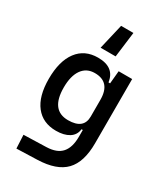

<svg xmlns="http://www.w3.org/2000/svg" viewBox="-240 -881 1067 1221"><g transform="rotate(30 293.0 -270.5)"><path d="M88.9 233.4 84 134.8 250 129.9Q326.2 127.4 360.8 87.4Q395.5 47.4 395.5 -30.3V-80.1H386.2Q380.9 -35.6 344.5 -12.9Q308.1 9.8 249.5 9.8Q152.3 9.8 98.9 -58.3Q45.4 -126.5 45.4 -253.9Q45.4 -384.3 99.1 -455.8Q152.8 -527.3 250.5 -527.3Q371.6 -527.3 385.7 -423.8H397.5L406.2 -517.6H505.4V-45.9Q505.4 92.3 442.1 158.2Q378.9 224.1 240.2 228.5ZM155.3 -253.9Q155.3 -86.9 282.7 -86.9Q396.5 -86.9 396.5 -179.7V-301.8Q396.5 -432.1 281.7 -432.1Q221.2 -432.1 188.2 -385.5Q155.3 -338.9 155.3 -253.9ZM231.9 -589.8 275.4 -775.4H365.7L342.3 -589.8Z"/></g></svg>

Font: Caskaydia Cove Medium
Style: Regular
Weight: 500
Monospace: yes
Designer: Aaron Bell
Foundry: Saja Typeworks
Version: Version 4.300; ttfautohint (v1.8.3)